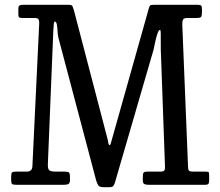

<svg xmlns="http://www.w3.org/2000/svg" viewBox="-20 -770 918 800"><path d="M125.5 -695H73.5Q63 -695 59.8 -697.8Q56.5 -700.5 56.5 -710V-733Q56.5 -745 61.5 -747.5Q66.5 -750 77.5 -750H263.5Q280 -750 282 -744.2Q284 -738.5 288 -727L426 -199Q430 -184.5 431.2 -175Q432.5 -165.5 437 -165.5Q440 -165.5 441.5 -172.2Q443 -179 447 -191.5L599.5 -733Q602.5 -743 604.8 -746.5Q607 -750 621 -750H803.5Q814 -750 817.8 -746.8Q821.5 -743.5 821.5 -732V-720Q821.5 -704 817.8 -699.5Q814 -695 798.5 -695H760Q746 -695 742.5 -688Q739 -681 739.5 -668L763.5 -76Q763.5 -63.5 767.2 -59.2Q771 -55 784.5 -55H832.5Q846.5 -55 849 -52.8Q851.5 -50.5 851.5 -36V-21Q851.5 -8.5 848.5 -4.2Q845.5 0 833.5 0H599Q587.5 0 581.2 -3.2Q575 -6.5 575 -19V-31Q575 -45.5 577.8 -50.2Q580.5 -55 595 -55H648Q661 -55 664.5 -59.5Q668 -64 667.5 -76L650 -562Q649.5 -575 649.8 -594.8Q650 -614.5 649.8 -630Q649.5 -645.5 647 -645.5Q641.5 -645.5 636.5 -631.2Q631.5 -617 627.2 -597.8Q623 -578.5 620 -563.5L458.5 -8Q455.5 1 451.5 5.5Q447.5 10 434.5 10H413Q395 10 390 2.8Q385 -4.5 381 -17L223 -614Q220.5 -624.5 219.8 -640.2Q219 -656 216.8 -668Q214.5 -680 208.5 -680Q205.5 -680 204.2 -671.2Q203 -662.5 202 -639L179.5 -87.5Q178.5 -67 184.8 -61Q191 -55 212.5 -55H248.5Q262.5 -55 267 -51.5Q271.5 -48 271.5 -33V-20Q271.5 -7 265.2 -3.5Q259 0 245.5 0H48.5Q34.5 0 30.5 -3.2Q26.5 -6.5 26.5 -20V-34Q26.5 -48 30.2 -51.5Q34 -55 47.5 -55H91.5Q114 -55 115 -77L143.5 -675Q143.5 -685 140 -690Q136.5 -695 125.5 -695Z"/></svg>

Font: Besley* Narrow
Style: Regular
Weight: 400
Width: 4
Designer: Owen Earl
Foundry: indestructible type*
Version: Version 3.000; ttfautohint (v1.8.3)